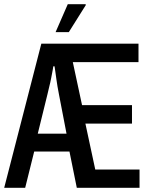

<svg xmlns="http://www.w3.org/2000/svg" viewBox="-25 -895 710 915"><path d="M-5 0 172 -687H635V-599H322L366 -394H604V-306H382L429 -87H640V0H341L306 -173H138L95 0ZM155 -258H292L256 -445Q252 -464 249 -483Q246 -502 243.5 -519Q241 -536 239 -551.5Q237 -567 235 -579H229Q229 -575 226 -560Q223 -545 219 -523.5Q215 -502 209.5 -481Q204 -460 201 -445ZM240 -742 298 -875H383L384 -871L303 -742Z"/></svg>

Font: Archivo ExtraCondensed Medium
Style: Regular
Weight: 500
Width: 2
Designer: Hector Gatti
Foundry: Omnibus-Type
Version: Version 2.001